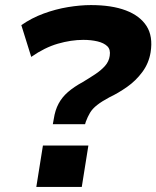

<svg xmlns="http://www.w3.org/2000/svg" viewBox="-20 -736 616 756"><path d="M188 -247 192 -269Q197 -302 210.5 -327.5Q224 -353 247.5 -373.5Q271 -394 306 -413Q331 -428 354.5 -443.5Q378 -459 393.5 -476.5Q409 -494 412 -516Q416 -541 402.5 -554Q389 -567 364 -573Q339 -579 308 -579Q260 -579 208 -564Q156 -549 103 -512L64 -637Q104 -665 151.5 -682.5Q199 -700 247.5 -708Q296 -716 338 -716Q420 -716 475.5 -695Q531 -674 557 -633.5Q583 -593 573 -530Q566 -487 540.5 -452.5Q515 -418 480 -393.5Q445 -369 411 -353Q381 -337 362.5 -322.5Q344 -308 334.5 -292Q325 -276 318 -257L315 -247ZM123 0 149 -163H328L302 0Z"/></svg>

Font: Nunito Sans 6pt ExtraBold
Style: Italic
Weight: 800
Italic angle: -9°
Version: Version 3.101;gftools[0.9.27]